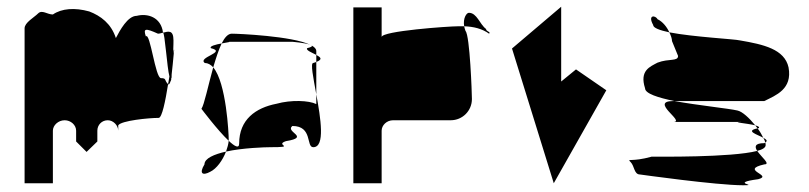

<svg xmlns="http://www.w3.org/2000/svg" viewBox="-20 -732 2403 570"><path d="M53 -188H137V-344C137 -360 153 -375 172 -375C190 -375 206 -361 206 -344V-312L237 -281L269 -312V-344C269 -361 282 -375 300 -375C316 -375 331 -360 331 -344V-360C340 -374 422 -382 451 -382C461 -382 471 -432 479 -482C467 -494 475 -500 458 -500C441 -500 426 -637 413 -624C405 -648 411 -649 449 -632C454 -632 459 -634 464 -635C458 -682 417 -693 386 -685C359 -685 336 -642 324 -619C310 -662 279 -685 245 -698C202 -710 163 -707 137 -689C120 -689 105 -704 93 -692C81 -680 53 -665 53 -648ZM464 -634V-635C480 -639 495 -644 495 -612C495 -612 495 -595 494 -573C496 -585 497 -589 497 -580C497 -591 494 -548 490 -515C489 -509 490 -504 489 -500H488V-498L489 -499C488 -494 487 -491 486 -490C484 -483 481 -480 479 -482C480 -490 482 -497 483 -505C476 -530 469 -639 464 -634ZM489 -500C489 -500 489 -499 489 -499C489 -499 489 -500 489 -500Z M578 -409C578 -409 626 -345 659 -314V-318C659 -335 652 -486 613 -532C598 -478 586 -420 578 -409ZM587 -244C570 -216 582 -210 604 -222C623 -231 641 -256 651 -282C616 -274 587 -262 587 -244ZM588 -545C565 -562 655 -577 606 -589C601 -595 621 -600 638 -603C629 -584 621 -559 613 -532C606 -540 597 -545 588 -545ZM638 -603C657 -607 673 -608 650 -608H848C845 -608 887 -605 901 -599C848 -625 688 -632 668 -632C657 -632 647 -621 638 -603ZM651 -282C655 -293 658 -304 659 -314C677 -297 690 -290 690 -306C690 -377 739 -412 801 -424C844 -436 897 -434 919 -423V-452C932 -381 946 -295 910 -295C888 -295 909 -358 848 -358C825 -340 903 -325 829 -313C793 -301 863 -295 782 -295C768 -295 700 -293 651 -282ZM892 -589C887 -583 906 -576 919 -569V-580C919 -587 914 -592 905 -597C908 -595 905 -592 892 -589ZM901 -599C903 -598 904 -598 905 -597C904 -598 902 -598 901 -599ZM910 -545C901 -545 910 -502 919 -452V-548ZM919 -548V-569C932 -562 939 -556 919 -548Z M1029 -188H1113V-344C1113 -360 1128 -375 1147 -375H1318C1353 -375 1381 -403 1381 -438C1381 -454 1375 -627 1362 -640C1360 -645 1359 -650 1358 -654H1340C1312 -654 1113 -640 1113 -622V-710H1029ZM1358 -654C1354 -678 1365 -694 1372 -694C1396 -694 1404 -660 1423 -646C1423 -638 1438 -638 1432 -632C1411 -647 1386 -653 1358 -654Z M1500 -588 1624 -188 1780 -464 1690 -526 1646 -490V-712Z M1852 -251C1864 -239 1862 -214 1880 -214C1880 -214 2107 -182 2186 -182C2238 -182 2141 -188 2231 -200C2277 -212 2174 -227 2249 -244C2269 -244 2240 -266 2228 -284C2151 -264 1930 -267 1915 -267C1854 -250 1840 -263 1852 -251ZM1895 -470C1895 -454 1934 -442 1982 -432H2249C2283 -449 2333 -467 2321 -532C2309 -586 2247 -600 2177 -612C2162 -616 2039 -622 1967 -636C1972 -626 1975 -617 1975 -610L1993 -566C1993 -549 1966 -559 1932 -546C1910 -534 1878 -523 1895 -470ZM1919 -658C1902 -689 1926 -687 1932 -675C1947 -668 1960 -652 1967 -636C1939 -642 1919 -649 1919 -658ZM1979 -370C2016 -370 1906 -432 1979 -432H1982C2054 -419 2143 -410 2169 -404C2184 -401 2205 -381 2222 -360C2198 -366 2143 -370 2186 -370ZM2222 -360C2224 -357 2227 -354 2229 -351H2231C2237 -354 2232 -357 2222 -360ZM2228 -284C2220 -296 2220 -307 2249 -307C2250 -308 2251 -308 2252 -309C2253 -306 2253 -303 2253 -301C2253 -294 2244 -288 2228 -284ZM2229 -351C2236 -342 2242 -331 2246 -323C2228 -333 2191 -343 2229 -351ZM2246 -323C2249 -318 2251 -313 2252 -309C2260 -314 2255 -318 2246 -323Z"/></svg>

Font: bitstorm
Style: ext
Weight: 400
Version: Version 0.2